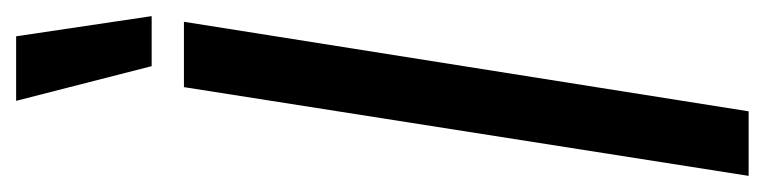

<svg xmlns="http://www.w3.org/2000/svg" viewBox="-385 -573 948 238"><g transform="rotate(-90 89.0 -454.0)"><path d="M-10 0 100 -700H181L70 0ZM126 -740 83 -908H163L188 -740Z"/></g></svg>

Font: Georama Extra Condensed Medium
Style: Italic
Weight: 500
Width: 2
Italic angle: -9°
Designer: Jean-Baptiste Levee
Foundry: Production Type
Version: Version 1.000